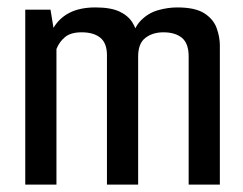

<svg xmlns="http://www.w3.org/2000/svg" viewBox="-20 -497 655 517"><path d="M48 0V-471H116L124 -422Q140 -449 168 -463Q196 -477 237 -477Q278 -477 301.5 -466Q325 -455 336.5 -436.5Q348 -418 350 -398L332 -382Q339 -421 359 -441.5Q379 -462 405.5 -469.5Q432 -477 457 -477Q506 -477 530.5 -461Q555 -445 563.5 -421Q572 -397 572 -375V0H488V-345Q488 -380 470 -395Q452 -410 420 -410Q391 -410 371.5 -395Q352 -380 352 -345V0H268V-348Q268 -381 250 -395.5Q232 -410 200 -410Q171 -410 155.5 -397.5Q140 -385 132 -365V0Z"/></svg>

Font: Smooch Sans Thin SemiBold
Style: Regular
Weight: 600
Version: Version 1.010